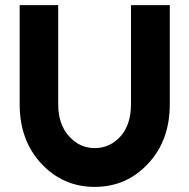

<svg xmlns="http://www.w3.org/2000/svg" viewBox="-20 -720 741 752"><path d="M57 -700V-312Q57 -170 142 -79Q227 12 351 12Q475 12 560 -79Q603 -125 624 -183Q645 -241 645 -312V-700H493V-312Q493 -233 453 -187Q411 -140 351 -140Q291 -140 250 -187Q208 -233 208 -312V-700Z"/></svg>

Font: Unageo
Style: ExtraBold
Weight: 800
Designer: Richard Sepsi
Foundry: Richard Sepsi
Version: Version 2.000